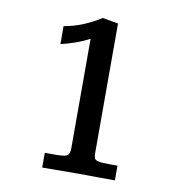

<svg xmlns="http://www.w3.org/2000/svg" viewBox="-74 -702 725 771"><g transform="rotate(10 288.5 -317.0)"><path d="M148.4 0V-60.1H196.8Q236.3 -60.1 243.2 -69.8Q250 -79.6 250 -96.7V-543Q221.2 -527.8 190.9 -517.3Q160.6 -506.8 134.3 -501V-574.2Q175.3 -581.1 212.6 -596.7Q250 -612.3 283.7 -633.8L347.7 -622.6V-95.2Q347.7 -81.1 350.6 -73.5Q353.5 -65.9 367.2 -63Q380.9 -60.1 412.1 -60.1H444.8V0Q411.6 0 379.4 -0.2Q347.2 -0.5 301.8 -1Q249.5 -1 217.5 -0.5Q185.5 0 148.4 0Z"/></g></svg>

Font: Kameron Medium
Style: Regular
Weight: 500
Designer: Vernon Adams
Foundry: Vernon Adams
Version: Version 1.100